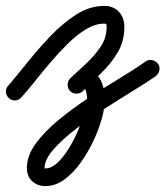

<svg xmlns="http://www.w3.org/2000/svg" viewBox="-30 -310 560 650"><path d="M-2 -20Q27 -54 63.5 -99.5Q100 -145 141.5 -188.5Q183 -232 228.5 -261Q274 -290 323 -290Q354 -290 372.5 -270Q391 -250 391 -219Q391 -171 369 -133.5Q347 -96 314 -64Q281 -32 250 -1Q241 7 228.5 7Q216 7 207 -2Q199 -11 199 -23.5Q199 -36 208 -45Q233 -68 261.5 -94.5Q290 -121 310.5 -151.5Q331 -182 331 -219Q331 -226 330 -228Q329 -230 323 -230Q293 -230 262 -211.5Q231 -193 200.5 -163Q170 -133 141 -99Q112 -65 87 -33.5Q62 -2 42 20Q34 29 21.5 30Q9 31 0 22Q-9 14 -10 1.5Q-11 -11 -2 -20ZM207 -2Q199 -11 199 -23.5Q199 -36 208 -45Q219 -55 232.5 -63Q246 -71 262 -71Q286 -71 300 -54.5Q314 -38 319.5 -15.5Q325 7 325 27Q325 54 314.5 92Q304 130 285 169.5Q266 209 241 243.5Q216 278 186 299Q156 320 124 320Q97 320 79 303.5Q61 287 61 259Q61 217 91 176Q121 135 169 95.5Q217 56 272 20Q327 -16 377.5 -46.5Q428 -77 463 -102Q473 -109 485 -106.5Q497 -104 505 -94Q512 -84 509.5 -72Q507 -60 497 -52Q470 -33 423.5 -4.5Q377 24 325 57.5Q273 91 227 126.5Q181 162 151 196Q121 230 121 259Q121 260 119 260Q121 260 124 260Q144 260 164 241.5Q184 223 202 194Q220 165 234 132.5Q248 100 256.5 71.5Q265 43 265 27Q265 17 263 6.5Q261 -4 257 -12Q256 -13 259.5 -12Q263 -11 262 -11Q260 -11 256 -7.5Q252 -4 250 -1Q241 7 228.5 7Q216 7 207 -2Z"/></svg>

Font: FRB American Cursive Guidelines Arrows
Style: Bold Italic
Weight: 700
Italic angle: -25°
Version: Version 2.0;Modular Font Editor K font №1